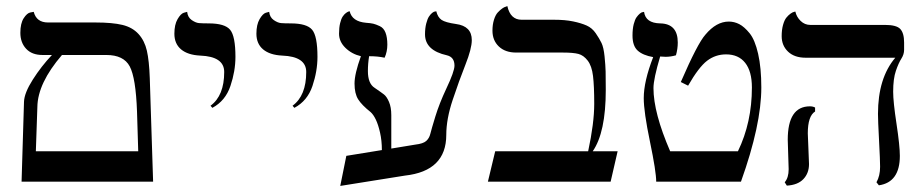

<svg xmlns="http://www.w3.org/2000/svg" viewBox="-20 -598 3038 632"><path d="M184 -417Q104 -324 103 -246L98 -100H435L431 -231Q427 -342 407 -379.5Q387 -417 330 -417ZM51 0 59 -263Q60 -292 88 -336Q116 -380 151 -417H120Q85 -417 66 -437.5Q47 -458 47 -490Q47 -521 58 -538Q69 -555 80 -557L91 -559Q100 -524 138 -524H294Q350 -524 383 -516Q416 -508 436 -486Q456 -464 463.5 -431Q471 -398 473 -341L484 0Z M679 -243 673 -250Q718 -283 718 -361Q718 -412 639 -415Q598 -417 576 -435.5Q554 -454 554 -487Q554 -517 564.5 -535Q575 -553 585 -556L596 -559Q598 -541 611 -532Q624 -523 635 -522Q646 -521 667 -521Q720 -521 737.5 -500Q755 -479 755 -411Q755 -364 738.5 -315Q722 -266 679 -243Z M949 -243 943 -250Q988 -283 988 -361Q988 -412 909 -415Q868 -417 846 -435.5Q824 -454 824 -487Q824 -517 834.5 -535Q845 -553 855 -556L866 -559Q868 -541 881 -532Q894 -523 905 -522Q916 -521 937 -521Q990 -521 1007.5 -500Q1025 -479 1025 -411Q1025 -364 1008.5 -315Q992 -266 949 -243Z M1347 -122Q1373 -125 1383 -134Q1393 -143 1396.5 -157.5Q1400 -172 1413 -214.5Q1426 -257 1449 -306Q1476 -363 1476 -382Q1476 -410 1451 -416Q1379 -432 1379 -485Q1379 -505 1383 -520.5Q1387 -536 1392 -543.5Q1397 -551 1402.5 -555.5Q1408 -560 1412 -560L1416 -561Q1421 -541 1433.5 -532.5Q1446 -524 1481 -519Q1533 -512 1533 -466Q1533 -438 1512 -385Q1491 -332 1470 -269Q1449 -206 1449 -154Q1449 -35 1313 -20L1100 14L1120 -85L1237 -104Q1237 -135 1231 -161.5Q1225 -188 1217 -204.5Q1209 -221 1200 -229Q1171 -252 1159 -271Q1147 -290 1147 -323Q1147 -355 1168 -413Q1138 -420 1117 -440.5Q1096 -461 1096 -487Q1096 -507 1099.5 -521.5Q1103 -536 1108 -543.5Q1113 -551 1118.5 -555Q1124 -559 1127 -560L1131 -561Q1139 -527 1185 -523Q1200 -522 1208.5 -520Q1217 -518 1230 -512Q1243 -506 1249 -490.5Q1255 -475 1255 -451Q1255 -428 1246 -408Q1224 -413 1195 -413Q1191 -389 1191 -364Q1191 -323 1213 -309Q1235 -294 1244 -287Q1253 -280 1260.5 -262.5Q1268 -245 1268 -219V-109Z M1804 -533Q1840 -533 1866.5 -527.5Q1893 -522 1911 -514Q1929 -506 1941 -488.5Q1953 -471 1960 -456.5Q1967 -442 1970 -412.5Q1973 -383 1973.5 -362.5Q1974 -342 1974 -302Q1974 -162 1931 -100H2013L1990 0H1586L1610 -100H1916Q1936 -193 1936 -256Q1936 -315 1932 -348Q1928 -381 1914.5 -398.5Q1901 -416 1884 -420.5Q1867 -425 1833 -425H1679Q1643 -425 1622 -445Q1601 -465 1601 -497Q1601 -517 1606 -533Q1611 -549 1618.5 -557Q1626 -565 1633 -570Q1640 -575 1645 -576L1650 -578Q1660 -533 1697 -533Z M2130 -410Q2096 -416 2079 -431.5Q2062 -447 2062 -481Q2062 -503 2066 -518.5Q2070 -534 2075.5 -541.5Q2081 -549 2086.5 -553.5Q2092 -558 2096 -558L2100 -559Q2105 -522 2153 -521Q2211 -520 2211 -458Q2211 -437 2205 -416Q2188 -411 2171 -411Q2168 -411 2162 -411.5Q2156 -412 2153 -412Q2131 -338 2131 -308Q2131 -227 2186 -100H2409Q2455 -195 2455 -310Q2455 -363 2433 -391Q2411 -419 2370 -419Q2335 -419 2307.5 -398Q2280 -377 2245 -316L2221 -328Q2276 -455 2302 -484Q2338 -527 2379 -527Q2397 -527 2413.5 -518.5Q2430 -510 2447.5 -488.5Q2465 -467 2475.5 -421Q2486 -375 2486 -310Q2486 -187 2419 0H2140Q2140 -33 2119.5 -131.5Q2099 -230 2099 -275Q2099 -330 2130 -410Z M2639 -159Q2639 -150 2641 -109Q2643 -68 2643 -58Q2643 -28 2624.5 -8.5Q2606 11 2570 13L2563 2Q2576 -13 2576 -41Q2576 -50 2574.5 -89Q2573 -128 2573 -138Q2573 -248 2646 -248Q2656 -248 2663 -244V-231Q2639 -216 2639 -159ZM2920 -296Q2920 -263 2931 -190.5Q2942 -118 2942 -85Q2942 2 2873 12L2865 2Q2877 -19 2877 -49Q2877 -70 2873.5 -136Q2870 -202 2870 -223Q2870 -341 2927 -408H2632Q2595 -408 2574 -428Q2553 -448 2553 -479Q2553 -500 2557.5 -516Q2562 -532 2568.5 -540Q2575 -548 2582 -553Q2589 -558 2594 -559L2598 -560Q2602 -542 2615.5 -529Q2629 -516 2647 -516H2893Q2931 -516 2943.5 -502.5Q2956 -489 2956 -458V-434Q2956 -419 2947 -405Q2938 -391 2929 -365Q2920 -339 2920 -296Z"/></svg>

Font: Libertinus Sans
Style: Regular
Weight: 400
Designer: Philipp H. Poll
Foundry: Khaled Hosny
Version: Version 6.1